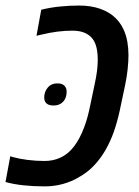

<svg xmlns="http://www.w3.org/2000/svg" viewBox="-52 -660 500 690"><path d="M108.9 9.8Q67.4 9.8 31.7 5.9Q-3.9 2 -32.2 -5.9L-15.1 -98.6Q-13.2 -97.7 -10.5 -96.9Q-7.8 -96.2 -4.4 -95.2Q16.1 -89.4 46.6 -85.4Q77.1 -81.5 107.9 -81.5Q138.2 -81.5 162.8 -92.5Q187.5 -103.5 204.6 -122.6Q226.1 -146 242.4 -182.9Q258.8 -219.7 268.6 -264.2L288.1 -356.9Q293.9 -382.8 296.6 -404.8Q299.3 -426.8 299.3 -444.8Q299.3 -469.2 294.9 -488.5Q290.5 -507.8 280.3 -521Q269 -535.2 251.2 -542.5Q233.4 -549.8 208.5 -549.8Q182.1 -549.8 154.8 -546.4Q127.4 -543 95.2 -535.2Q90.3 -534.2 86.4 -533.2Q82.5 -532.2 79.1 -531.2L96.2 -625Q127 -632.8 162.6 -636.5Q198.2 -640.1 231.9 -640.1Q274.9 -640.1 308.6 -628.2Q342.3 -616.2 363.8 -594.7Q380.4 -578.1 390.9 -556.4Q401.4 -534.7 405.8 -509.3Q409.7 -485.4 409.7 -461.9Q409.7 -438.5 406.7 -410.9Q403.8 -383.3 397.5 -353.5L377.9 -260.7Q369.1 -220.7 356.9 -186Q344.7 -151.4 326.7 -120.1Q309.6 -90.3 285.9 -65.2Q262.2 -40 231 -22.9Q206.1 -7.8 174.6 1Q143.1 9.8 108.9 9.8ZM140.6 -280.8Q123.5 -280.8 115.2 -288.3Q106.9 -295.9 106.9 -309.1Q106.9 -330.1 119.6 -345.2Q132.3 -360.4 153.8 -360.4Q170.9 -360.4 179.2 -352.3Q187.5 -344.2 187.5 -330.6Q187.5 -308.1 174.8 -294.4Q162.1 -280.8 140.6 -280.8Z"/></svg>

Font: Open Sans SemiCondensed SemiBold
Style: Italic
Weight: 600
Width: 4
Italic angle: -12°
Designer: Monotype Design Team
Foundry: Monotype Imaging Inc.
Version: Version 3.000